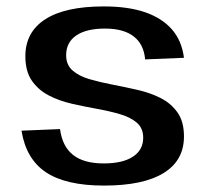

<svg xmlns="http://www.w3.org/2000/svg" viewBox="-20 -569 643 598"><path d="M304 9Q185 9 123 -32.5Q61 -74 47 -162L167 -167Q174 -113 207.5 -86.5Q241 -60 303 -60Q362 -60 394 -81Q426 -102 426 -140Q426 -170 406 -187Q386 -204 353.5 -213.5Q321 -223 282 -230Q243 -237 203.5 -246Q164 -255 131.5 -272Q99 -289 79 -318Q59 -347 59 -394Q59 -469 121 -509Q183 -549 303 -549Q379 -549 431.5 -531Q484 -513 515 -478Q546 -443 553 -389L432 -384Q428 -431 396.5 -455.5Q365 -480 307 -480Q249 -480 217.5 -458.5Q186 -437 186 -397Q186 -367 206 -349.5Q226 -332 258.5 -322.5Q291 -313 330 -305.5Q369 -298 408.5 -289Q448 -280 480.5 -263.5Q513 -247 533 -218.5Q553 -190 553 -144Q553 -69 489.5 -30Q426 9 304 9Z"/></svg>

Font: Pathway Extreme 72pt SemiBold
Style: Regular
Weight: 600
Designer: Eduardo Rodriguez Tunni
Foundry: Eduardo Rodriguez Tunni
Version: Version 1.001;gftools[0.9.26]